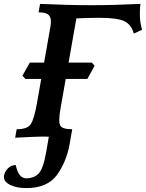

<svg xmlns="http://www.w3.org/2000/svg" viewBox="-88 -715 758 997"><path d="M279.3 0Q169.9 -5.9 135.7 -5.9Q105 -5.9 -9.3 0L-1.5 -43.9Q56.2 -43.9 73 -72Q89.8 -100.1 104 -179.7L172.9 -571.3Q176.3 -589.8 176.3 -603.5Q176.3 -629.4 161.4 -640.1Q146.5 -650.9 112.3 -650.9L120.1 -694.8Q270 -688 386.2 -688Q504.9 -688 641.1 -694.8Q638.2 -667.5 638.2 -643.1Q638.2 -595.7 649.9 -560.5L606.9 -540.5Q594.2 -587.4 557.6 -605Q521 -622.6 426.3 -622.6Q385.7 -622.6 308.6 -619.6L226.6 -153.8Q219.7 -115.2 219.7 -91.8Q219.7 -74.7 223.6 -65.4Q232.4 -43.9 287.1 -43.9ZM365.7 -305.2H43.9L28.3 -321.8L66.9 -390.1H388.7L403.3 -373.5ZM47.9 261.7Q-1.5 261.7 -34.7 245.4Q-67.9 229 -67.9 203.6L-67.4 197.8Q-63.5 175.8 -46.6 158.9Q-29.8 142.1 -6.3 142.1Q8.3 210.9 47.9 210.9Q88.4 210.9 112.3 186.5Q136.2 162.1 151.4 77.1L171.9 -41.5H286.6L273.9 31.2Q257.8 123 208.5 192.4Q159.2 261.7 47.9 261.7Z"/></svg>

Font: Kelvinch
Style: Bold Italic
Weight: 700
Italic angle: -10°
Designer: Paul James Miller
Foundry: High-Logic / Made with FontCreator
Version: Version 3.30 September 23, 2016